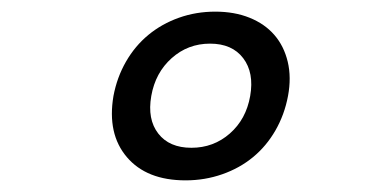

<svg xmlns="http://www.w3.org/2000/svg" viewBox="-20 -760 640 330"><path d="M299 -450Q232 -450 198 -490Q164 -530 175 -595Q181 -627 196.5 -654Q212 -681 235 -700Q258 -719 287.5 -729.5Q317 -740 350 -740Q383 -740 409 -729.5Q435 -719 451.5 -700Q468 -681 474.5 -654Q481 -627 475 -595Q469 -563 453.5 -536Q438 -509 415 -490Q392 -471 362 -460.5Q332 -450 299 -450ZM309 -506Q347 -506 375 -530.5Q403 -555 410 -595Q417 -635 398 -660Q379 -685 341 -685Q303 -685 275 -660Q247 -635 240 -595Q233 -555 252 -530.5Q271 -506 309 -506Z"/></svg>

Font: Maple Mono NL
Style: Italic
Weight: 400
Italic angle: -10°
Monospace: yes
Designer: subframe7536
Version: Version 7.000